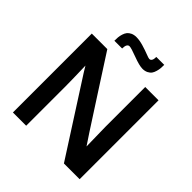

<svg xmlns="http://www.w3.org/2000/svg" viewBox="-236 -1067 1231 1231"><g transform="rotate(45 379.5 -451.0)"><path d="M211.9 -785.2Q211.9 -802.7 213.1 -816.9Q214.4 -831.1 219.5 -847.7Q224.6 -864.3 233.4 -875.5Q242.2 -886.7 258.1 -894.3Q273.9 -901.9 295.9 -901.9Q324.2 -901.9 358.9 -891.6Q393.6 -881.3 419.4 -871.1Q445.3 -860.8 452.6 -860.8Q475.6 -860.8 475.6 -901.9H547.4Q547.4 -884.8 546.4 -871.6Q545.4 -858.4 540.5 -841.1Q535.6 -823.7 527.6 -812.5Q519.5 -801.3 503.7 -793.2Q487.8 -785.2 466.3 -785.2Q437.5 -785.2 379.4 -807.1Q321.3 -829.1 306.6 -829.1Q282.7 -829.1 282.2 -785.2ZM77.1 0V-715.3H217.8Q255.9 -655.8 372.6 -475.1Q489.3 -294.4 514.6 -255.4Q522 -244.1 539.8 -217.5Q557.6 -190.9 564.9 -179.7Q561.5 -347.2 561.5 -353.5V-715.3H682.1V0H539.6L216.8 -502.9L193.4 -541.5Q197.3 -412.6 197.3 -360.4V0Z"/></g></svg>

Font: Oxygen
Style: Bold
Weight: 700
Designer: vernon adams
Foundry: Vernon Adams
Version: Version 0.2.3 webfont; ttfautohint (v0.93.3-1d66) -l 8 -r 50